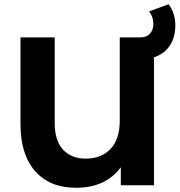

<svg xmlns="http://www.w3.org/2000/svg" viewBox="-20 -877 850 909"><path d="M709 -700V0H552V-85Q480 12 340 12Q216 12 146.5 -66.5Q77 -145 77 -290V-700H239V-295Q239 -211 278.5 -168.5Q318 -126 386 -126Q459 -126 503 -171.5Q547 -217 547 -306V-700ZM619 -700H646Q673 -700 689.5 -717.5Q706 -735 706 -763Q706 -798 686 -823L778 -857Q810 -815 810 -757Q810 -682 765.5 -639Q721 -596 642 -596H619Z"/></svg>

Font: Montserrat Alternates
Style: Bold
Weight: 700
Designer: Julieta Ulanovsky
Foundry: Julieta Ulanovsky
Version: Version 7.200